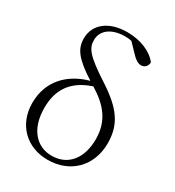

<svg xmlns="http://www.w3.org/2000/svg" viewBox="-194 -914 947 1041"><g transform="rotate(30 279.5 -394.0)"><path d="M266 14C406 14 504 -84 504 -226C504 -341 455 -414 321 -501C185 -589 159 -623 159 -674C159 -737 214 -776 296 -776C310 -776 324 -775 337 -772L388 -719C410 -695 429 -683 448 -683C471 -683 487 -700 487 -724C449 -773 377 -802 295 -802C182 -802 107 -744 107 -655C107 -591 138 -546 253 -473C129 -439 40 -351 40 -212C40 -79 132 14 266 14ZM282 -455C377 -397 437 -328 437 -214C437 -95 377 -16 273 -16C179 -16 110 -90 110 -222C110 -328 154 -413 282 -455Z"/></g></svg>

Font: Noto Serif CJK SC Light
Style: Regular
Weight: 300
Designer: Ryoko NISHIZUKA 西塚涼子 (kana & ideographs); Frank Grießhammer (Latin, Greek & Cyrillic); Wenlong ZHANG 张文龙 (bopomofo); San
Foundry: Adobe
Version: Version 2.001;hotconv 1.1.0;makeotfexe 2.6.0